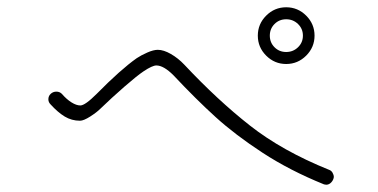

<svg xmlns="http://www.w3.org/2000/svg" viewBox="-20 -709 1040 528"><path d="M871 -202Q777 -240 702 -289Q627 -338 573 -387Q519 -436 457 -502Q430 -529 410 -529Q399 -529 375 -513Q357 -501 322 -470.5Q287 -440 256 -410Q246 -400 228 -388.5Q210 -377 200 -377Q177 -377 158 -388.5Q139 -400 119 -422Q113 -428 113 -436Q113 -445 119.5 -451Q126 -457 135 -457Q144 -457 150 -451Q163 -436 176.5 -427.5Q190 -419 201 -419Q214 -419 246 -451Q312 -518 356 -549Q368 -557 385 -564.5Q402 -572 414 -572Q430 -572 450 -560.5Q470 -549 487 -531Q578 -434 667 -364Q756 -294 885 -242Q891 -240 894.5 -234Q898 -228 898 -222Q897 -214 891 -207.5Q885 -201 877 -201ZM689 -611Q689 -643 712 -666Q735 -689 767 -689Q799 -689 822 -666Q845 -643 845 -611Q845 -579 822 -556Q799 -533 767 -533Q735 -533 712 -556Q689 -579 689 -611ZM813 -611Q813 -630 799.5 -643Q786 -656 767 -656Q748 -656 735 -643Q722 -630 722 -611Q722 -592 735 -579Q748 -566 767 -566Q786 -566 799.5 -579Q813 -592 813 -611Z"/></svg>

Font: Tsukimi Rounded Light
Style: Regular
Weight: 300
Designer: Takashi Funayama
Foundry: Takashi Funayama
Version: Version 1.032; ttfautohint (v1.8.3)